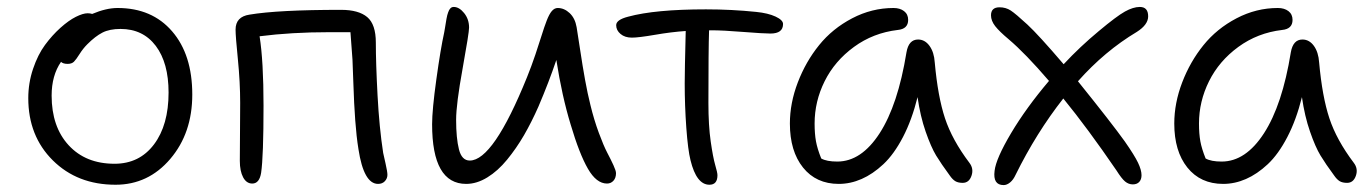

<svg xmlns="http://www.w3.org/2000/svg" viewBox="-20 -517 3923 550"><path d="M311 12.2Q201.7 12.2 131.3 -57.6Q61 -127.4 61 -235.8Q61 -279.3 74.7 -319.8Q88.4 -360.4 108.9 -388.2Q129.4 -416 153.1 -437.3Q176.8 -458.5 197.3 -468.8Q217.8 -479 231 -479Q238.3 -479 244.1 -477.1Q284.2 -494.1 316.9 -494.1Q415.5 -494.1 473.1 -427.2Q530.8 -360.4 530.8 -246.1Q530.8 -135.7 467.8 -61.8Q404.8 12.2 311 12.2ZM127.9 -243.2Q127.9 -153.8 176.8 -100.8Q225.6 -47.9 308.1 -47.9Q379.4 -47.9 421.1 -103.3Q462.9 -158.7 462.9 -252Q462.9 -336.9 426.3 -385.5Q389.6 -434.1 325.2 -434.1Q293.9 -434.1 273.4 -423.6Q252.9 -413.1 230 -390.1Q217.8 -377.9 208 -362.3Q198.2 -346.7 191.9 -340.3Q185.5 -334 173.8 -334Q160.6 -334 154.8 -339.8Q127.9 -300.8 127.9 -243.2Z M1063 9.8Q1022 9.8 1006.8 -89.8Q1001 -125.5 997.6 -172.4Q994.1 -219.2 992.2 -279.5Q990.2 -339.8 989.7 -346.2Q987.3 -383.8 983.9 -424.8H922.9Q815.4 -424.8 723.6 -413.1Q734.9 -341.8 734.9 -214.8Q734.9 -68.8 728 -22Q723.1 8.8 702.6 8.8Q686 8.8 676.5 -9Q667 -26.9 667 -56.2Q667 -76.7 667.5 -136.2Q668 -195.8 668 -222.2Q668 -281.7 661.4 -347.4Q654.8 -413.1 654.8 -432.1Q654.8 -469.2 694.8 -475.1Q776.4 -488.8 957 -488.8Q1007.3 -488.8 1032 -468Q1056.6 -447.3 1056.6 -395Q1056.6 -336.4 1061.5 -244.1Q1066.4 -151.9 1077.6 -79.1Q1079.1 -71.8 1084.5 -48.3Q1089.8 -24.9 1089.8 -16.1Q1089.8 -5.9 1082.5 2Q1075.2 9.8 1063 9.8Z M1315.4 9.8Q1217.8 9.8 1217.8 -161.1Q1217.8 -202.1 1230 -290Q1242.2 -377.9 1252.4 -423.8Q1253.4 -429.7 1254.9 -438.2Q1256.3 -446.8 1257.1 -451.7Q1257.8 -456.5 1259 -463.1Q1260.3 -469.7 1261.2 -473.4Q1262.2 -477.1 1263.7 -481.4Q1265.1 -485.8 1266.6 -488.3Q1268.1 -490.7 1270 -492.9Q1272 -495.1 1274.4 -496.1Q1276.9 -497.1 1279.8 -497.1Q1295.4 -497.1 1309.6 -479.5Q1323.7 -461.9 1323.7 -438Q1323.7 -423.3 1305.2 -320.8Q1286.6 -218.3 1286.6 -173.8Q1286.6 -121.1 1294.7 -89.1Q1302.7 -57.1 1325.7 -57.1Q1393.1 -57.1 1489.7 -295.9Q1502 -326.2 1513.7 -360.8Q1525.4 -395.5 1532 -417Q1538.6 -438.5 1545.9 -457.5Q1553.2 -476.6 1560.8 -485.4Q1568.4 -494.1 1577.6 -494.1Q1596.2 -494.1 1611.8 -479.5Q1627.4 -464.8 1631.8 -439Q1633.8 -427.2 1641.4 -377.2Q1648.9 -327.1 1656 -288.1Q1663.1 -249 1671.4 -215.8Q1681.6 -173.8 1695.3 -136.7Q1709 -99.6 1719.5 -79.6Q1730 -59.6 1737.3 -43.7Q1744.6 -27.8 1744.6 -21Q1744.6 -7.3 1737.3 0.7Q1730 8.8 1718.8 8.8Q1688.5 8.8 1664.1 -33.7Q1639.6 -76.2 1614.7 -160.2Q1589.8 -241.7 1573.7 -345.2Q1552.7 -282.7 1522.5 -211.9Q1502.9 -167.5 1481 -129.6Q1459 -91.8 1432.6 -59.6Q1406.2 -27.3 1376 -8.8Q1345.7 9.8 1315.4 9.8Z M2012.2 12.2Q1975.1 12.2 1958 -58.1Q1950.7 -86.9 1946 -150.9Q1941.4 -214.8 1941.4 -277.8Q1941.4 -314 1944.3 -428.2Q1902.3 -425.3 1855.7 -417.2Q1809.1 -409.2 1790 -409.2Q1770 -409.2 1757.6 -419.7Q1745.1 -430.2 1745.1 -444.8Q1745.1 -460.4 1779.3 -469.2Q1856.4 -490.2 2002.4 -490.2Q2075.7 -490.2 2146 -482.9Q2180.2 -479.5 2201.7 -469.5Q2223.1 -459.5 2223.1 -448.2Q2223.1 -420.9 2187 -420.9Q2167 -420.9 2109.1 -425.5Q2051.3 -430.2 2017.1 -430.2H2011.2Q2009.3 -376 2009.3 -222.2Q2009.3 -157.2 2015.9 -111.6Q2022.5 -65.9 2028.8 -44.2Q2035.2 -22.5 2035.2 -15.1Q2035.2 12.2 2012.2 12.2Z M2382.8 9.8Q2317.9 9.8 2280.3 -37.1Q2242.7 -84 2242.7 -163.1Q2242.7 -221.7 2265.4 -281Q2288.1 -340.3 2326.4 -387.7Q2364.7 -435.1 2421.1 -464.6Q2477.5 -494.1 2539.6 -494.1Q2558.1 -494.1 2569.8 -485.1Q2581.5 -476.1 2581.5 -460Q2581.5 -434.1 2551.8 -431.2Q2481.4 -422.9 2426.3 -382.6Q2371.1 -342.3 2342.3 -284.4Q2313.5 -226.6 2313.5 -163.1Q2313.5 -133.8 2317.4 -112.3Q2321.3 -90.8 2332.5 -63Q2348.1 -54.2 2378.4 -54.2Q2447.3 -54.2 2499.8 -135.3Q2552.2 -216.3 2576.7 -367.2Q2583 -403.8 2609.9 -403.8Q2629.4 -403.8 2642.6 -385.7Q2655.8 -367.7 2657.7 -337.9Q2666.5 -240.2 2687 -178.2Q2707.5 -116.2 2756.8 -50.8Q2770 -33.7 2762.9 -13.4Q2755.9 6.8 2737.8 6.8Q2724.6 6.8 2716.6 2Q2708.5 -2.9 2700.7 -14.2Q2676.3 -47.4 2661.6 -71.5Q2647 -95.7 2631.6 -139.9Q2616.2 -184.1 2608.4 -238.8Q2592.3 -173.8 2566.7 -124.5Q2541 -75.2 2510.5 -46.6Q2480 -18.1 2448 -4.2Q2416 9.8 2382.8 9.8Z M2855 13.2Q2823.7 13.2 2829.1 -27.8Q2833 -62.5 2876.2 -135.3Q2919.4 -208 2984.9 -285.2Q2917.5 -363.8 2869.1 -404.8Q2842.8 -426.8 2830.8 -442.1Q2818.8 -457.5 2818.8 -473.1Q2818.8 -496.1 2843.3 -496.1Q2861.3 -496.1 2875.5 -486.8Q2889.6 -477.5 2922.9 -446.8Q2955.1 -417 3026.9 -333Q3073.7 -383.3 3127.9 -428.2Q3178.7 -470.7 3202.4 -483.9Q3226.1 -497.1 3245.1 -497.1Q3269 -497.1 3269 -470.2Q3269 -446.3 3236.8 -425.8Q3144.5 -370.6 3067.9 -284.2Q3165 -163.6 3202.1 -111.8Q3230 -71.8 3240 -50.8Q3250 -29.8 3250 -15.1Q3250 -2.9 3243.4 4.2Q3236.8 11.2 3225.1 11.2Q3212.9 11.2 3202.9 2.9Q3192.9 -5.4 3178.2 -28.8Q3095.7 -149.4 3025.9 -234.9Q2948.7 -136.7 2889.2 -16.1Q2882.8 -2 2873.5 5.6Q2864.3 13.2 2855 13.2Z M3483.9 9.8Q3418.9 9.8 3381.3 -37.1Q3343.8 -84 3343.8 -163.1Q3343.8 -221.7 3366.5 -281Q3389.2 -340.3 3427.5 -387.7Q3465.8 -435.1 3522.2 -464.6Q3578.6 -494.1 3640.6 -494.1Q3659.2 -494.1 3670.9 -485.1Q3682.6 -476.1 3682.6 -460Q3682.6 -434.1 3652.8 -431.2Q3582.5 -422.9 3527.3 -382.6Q3472.2 -342.3 3443.4 -284.4Q3414.6 -226.6 3414.6 -163.1Q3414.6 -133.8 3418.5 -112.3Q3422.4 -90.8 3433.6 -63Q3449.2 -54.2 3479.5 -54.2Q3548.3 -54.2 3600.8 -135.3Q3653.3 -216.3 3677.7 -367.2Q3684.1 -403.8 3710.9 -403.8Q3730.5 -403.8 3743.7 -385.7Q3756.8 -367.7 3758.8 -337.9Q3767.6 -240.2 3788.1 -178.2Q3808.6 -116.2 3857.9 -50.8Q3871.1 -33.7 3864 -13.4Q3856.9 6.8 3838.9 6.8Q3825.7 6.8 3817.6 2Q3809.6 -2.9 3801.8 -14.2Q3777.3 -47.4 3762.7 -71.5Q3748 -95.7 3732.7 -139.9Q3717.3 -184.1 3709.5 -238.8Q3693.4 -173.8 3667.7 -124.5Q3642.1 -75.2 3611.6 -46.6Q3581.1 -18.1 3549.1 -4.2Q3517.1 9.8 3483.9 9.8Z"/></svg>

Font: Shantell Sans Normal
Style: Regular
Weight: 300
Designer: Stephen Nixon, Anya Danilova, Shantell Martin
Foundry: Arrow Type
Version: Version 1.006;[559af2be0]